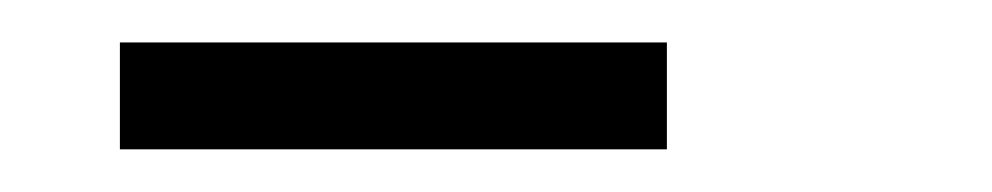

<svg xmlns="http://www.w3.org/2000/svg" viewBox="-20 -710 465 90"><path d="M36.2 -690.1H292.6V-640H36.2Z"/></svg>

Font: Big Shoulders Stencil Text SC Thin
Style: Regular
Weight: 100
Designer: Patric King
Foundry: XO Type Co
Version: Version 2.001